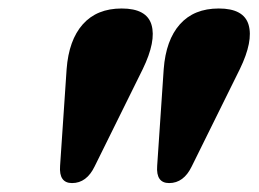

<svg xmlns="http://www.w3.org/2000/svg" viewBox="-20 -814 594 441"><path d="M145.5 -393.5Q115 -393.5 118 -433L133 -655Q138 -722 170.2 -758.2Q202.5 -794.5 259.5 -794.5Q317 -794.5 328 -757Q339 -719.5 308 -655.5L197.5 -432Q179 -393.5 145.5 -393.5ZM368.5 -393.5Q338 -393.5 341 -433L356 -655Q361 -722 393.2 -758.2Q425.5 -794.5 482.5 -794.5Q540 -794.5 551 -757Q562 -719.5 531 -655.5L420.5 -432Q402 -393.5 368.5 -393.5Z"/></svg>

Font: Fraunces 72pt Soft Black
Style: Italic
Weight: 900
Italic angle: -16°
Version: Version 1.000;[b76b70a41]